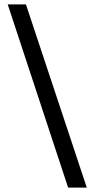

<svg xmlns="http://www.w3.org/2000/svg" viewBox="-20 -767 429 871"><path d="M97.7 -747H15L289 84H373.7Z"/></svg>

Font: Oak Sans Light
Style: Regular
Weight: 400
Designer: Erik Kennedy, Walven
Foundry: Erik Kennedy, Walven
Version: Version 1.100;Glyphs 3.1.2 (3151)